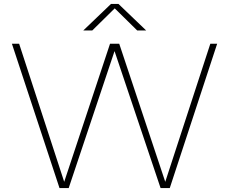

<svg xmlns="http://www.w3.org/2000/svg" viewBox="-20 -964 1175 984"><path d="M285 0 41 -740H78L313 -20H305L544 -740H591L831 -20H823L1058 -740H1093L850 0H803L562 -717H572L332 0ZM407 -808 549 -944H587L729 -808H683L559 -930H577L453 -808Z"/></svg>

Font: Encode Sans SC Expanded Thin
Style: Regular
Weight: 250
Width: 7
Designer: Multiple Designers
Foundry: Impallari Type
Version: Version 3.002